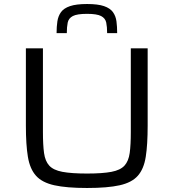

<svg xmlns="http://www.w3.org/2000/svg" viewBox="-20 -929 866 957"><path d="M414 8Q312 8 251 -5.5Q190 -19 159.5 -53Q129 -87 119 -147.5Q109 -208 109 -303V-688H194V-271Q194 -207 199.5 -166.5Q205 -126 225.5 -103.5Q246 -81 291 -72.5Q336 -64 414 -64Q491 -64 535.5 -72.5Q580 -81 600.5 -103.5Q621 -126 626.5 -166.5Q632 -207 632 -271V-688H716V-303Q716 -208 706.5 -147.5Q697 -87 667 -53Q637 -19 576.5 -5.5Q516 8 414 8ZM414 -909Q468 -909 498.5 -898.5Q529 -888 543 -868.5Q557 -849 560.5 -822.5Q564 -796 564 -764H514Q514 -795 509.5 -816.5Q505 -838 484 -849Q463 -860 414 -860Q364 -860 343 -849Q322 -838 317.5 -816.5Q313 -795 313 -764H262Q262 -796 266 -822.5Q270 -849 284 -868.5Q298 -888 329 -898.5Q360 -909 414 -909Z"/></svg>

Font: Saira Expanded
Style: Regular
Weight: 400
Width: 7
Designer: Hector Gatti with collaboration of the Omnibus-Type team
Foundry: Omnibus-Type
Version: Version 1.100; ttfautohint (v1.8.3)